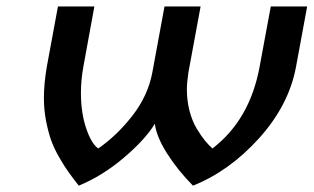

<svg xmlns="http://www.w3.org/2000/svg" viewBox="-20 -567 980 600"><path d="M161.1 -546.9H274.9L240.2 -356.9Q232.9 -315.4 232.9 -276.9Q232.9 -214.4 249.3 -166Q265.6 -117.7 287.1 -103Q346.2 -144 394.3 -206.1Q442.4 -268.1 456.1 -340.8L494.1 -546.9H606.9L568.8 -340.8Q564 -309.1 564 -287.1Q564 -252 572.5 -219.7Q581.1 -187.5 595 -164.6Q608.9 -141.6 620.8 -127.2Q632.8 -112.8 644 -103Q760.3 -192.4 791 -356.9L826.2 -546.9H939.9L904.8 -356.9Q882.3 -237.8 789.6 -135Q696.8 -32.2 583 13.2Q535.2 -35.2 502 -87.6Q468.8 -140.1 463.9 -180.2Q434.6 -131.8 367.7 -74.7Q300.8 -17.6 226.1 13.2Q207 -11.2 194.6 -28.6Q182.1 -45.9 165.8 -74Q149.4 -102.1 140.1 -127.9Q130.9 -153.8 124 -188.7Q117.2 -223.6 117.2 -261.2Q117.2 -304.2 126 -356.9Z"/></svg>

Font: Involve SemiBold Oblique
Style: Italic
Weight: 600
Italic angle: -10.5°
Designer: Stefan Peev
Foundry: Context Ltd.
Version: Version 1.001